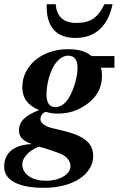

<svg xmlns="http://www.w3.org/2000/svg" viewBox="-72 -698 592 921"><path d="M429 -678C398 -612 360 -588 294 -588C230 -588 200 -621 195 -678H152V-665C152 -570 197 -516 290 -516C387 -516 447 -575 468 -678ZM255 -431C288 -431 300 -407 300 -372C300 -338 288 -290 271 -253C250 -207 224 -184 193 -184C166 -184 151 -205 151 -243C151 -289 165 -358 198 -399C213 -417 233 -431 255 -431ZM115 6C127 7 202 32 224 42C252 56 266 76 266 100C266 135 220 169 148 169C81 169 35 137 35 91C35 72 44 55 64 36C77 23 106 7 115 6ZM477 -429H367C336 -455 299 -462 253 -462C130 -462 35 -384 35 -280C35 -228 61 -193 115 -170C40 -140 19 -110 19 -73C19 -41 37 -22 81 -7C28 -5 -52 13 -52 102C-52 170 23 203 138 203C287 203 375 132 375 51C375 -10 336 -46 226 -72L176 -84C144 -92 122 -109 122 -125C122 -147 137 -161 150 -161C162 -157 184 -153 201 -153C258 -153 300 -166 346 -199C392 -232 417 -278 417 -331C417 -347 417 -361 411 -373H477Z"/></svg>

Font: XITS
Style: Bold Italic
Weight: 700
Italic angle: -16.33°
Designer: MicroPress Inc., with final additions and corrections provided by Coen Hoffman, Elsevier (retired)
Version: Version 1.302